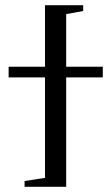

<svg xmlns="http://www.w3.org/2000/svg" viewBox="-20 -714 425 734"><path d="M233 -418V0H74V-22L152 -34V-418H13V-459H152V-694H298V-672L233 -660V-459H373V-418Z"/></svg>

Font: Libra Serif Modern
Style: Regular
Weight: 400
Designer: Stefan Peev, Context Ltd
Foundry: Stefan Peev, Context Ltd
Version: Version 1.000